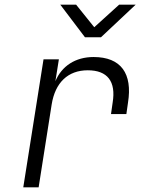

<svg xmlns="http://www.w3.org/2000/svg" viewBox="-20 -805 640 825"><path d="M345 -645H414L563 -785H492L385 -688L307 -785H239ZM80 0H146L202 -356C217 -450 272 -503 357 -503C442 -503 479 -455 464 -364L457 -315H523L530 -364C550 -489 500 -560 382 -560C304 -560 245 -521 218 -456L233 -550H167Z"/></svg>

Font: JetBrains Mono ExtraLight
Style: Italic
Weight: 240
Italic angle: -9°
Monospace: yes
Designer: Philipp Nurullin, Konstantin Bulenkov
Foundry: JetBrains
Version: Version 2.305